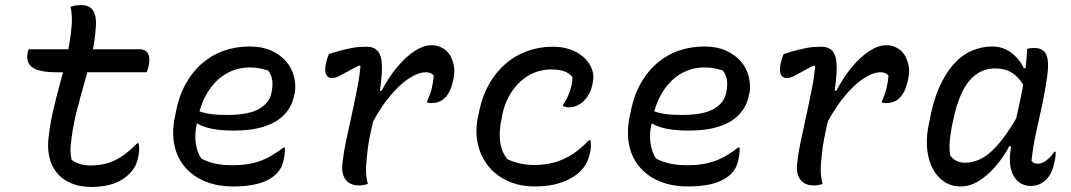

<svg xmlns="http://www.w3.org/2000/svg" viewBox="-20 -727 4240 760"><path d="M94 -532H530Q556 -532 565 -516.5Q574 -501 570 -474Q569 -469 567.5 -463Q566 -457 564.5 -451.5Q563 -446 560 -441H201Q168 -441 144.5 -446Q121 -451 108 -460.5Q95 -470 90.5 -484Q86 -498 89 -516Q90 -519 90.5 -522Q91 -525 92 -527.5Q93 -530 94 -532ZM529 -160Q531 -150 531 -136.5Q531 -123 528 -110Q524 -88 516 -71.5Q508 -55 490 -37Q479 -26 464 -16.5Q449 -7 430.5 -0.5Q412 6 390 9.5Q368 13 342 13Q297 13 263 -1Q229 -15 207.5 -40Q186 -65 177 -99Q168 -133 171 -171Q177 -230 189.5 -285Q202 -340 216.5 -392.5Q231 -445 243.5 -498.5Q256 -552 262 -608Q265 -634 264.5 -656.5Q264 -679 259 -700Q271 -704 281.5 -705.5Q292 -707 303 -707Q321 -707 335 -698.5Q349 -690 355.5 -670Q362 -650 359 -616Q355 -559 342 -505Q329 -451 313.5 -397Q298 -343 284.5 -290.5Q271 -238 264 -186Q259 -154 259 -134Q259 -114 263 -95Q277 -84 296 -78Q315 -72 339 -72Q373 -72 403.5 -80.5Q434 -89 463.5 -109Q493 -129 523 -160Z M968 -543Q1017 -543 1053 -527Q1089 -511 1112 -484.5Q1135 -458 1143.5 -425Q1152 -392 1147 -359L1145 -353Q1137 -308 1108 -276Q1079 -244 1028.5 -227Q978 -210 903 -210Q870 -210 842.5 -213.5Q815 -217 794.5 -223.5Q774 -230 762 -238L733 -234L747 -296Q763 -288 781 -282.5Q799 -277 823 -274.5Q847 -272 879 -272Q965 -272 1006.5 -296.5Q1048 -321 1055 -362Q1061 -393 1057 -413Q1053 -433 1041 -448Q1025 -453 1008 -456.5Q991 -460 969 -460Q919 -460 876.5 -436Q834 -412 803.5 -364Q773 -316 760 -244L758 -232Q750 -194 755 -159.5Q760 -125 777 -99Q805 -85 834 -79Q863 -73 902 -73Q946 -73 980 -81Q1014 -89 1043 -104.5Q1072 -120 1102 -143H1108Q1108 -133 1107.5 -124Q1107 -115 1105 -106Q1101 -81 1093 -65Q1085 -49 1071 -36Q1055 -21 1031.5 -10.5Q1008 0 976.5 5.5Q945 11 903 11Q841 11 793 -8.5Q745 -28 713.5 -64Q682 -100 671 -149.5Q660 -199 671 -259L674 -272Q686 -342 714 -393Q742 -444 781.5 -477.5Q821 -511 868.5 -527Q916 -543 968 -543Z M1282 -513Q1297 -518 1312 -522.5Q1327 -527 1342.5 -530.5Q1358 -534 1372.5 -537Q1387 -540 1402 -541Q1417 -542 1432 -542Q1449 -542 1461 -536Q1473 -530 1480.5 -517.5Q1488 -505 1490.5 -484Q1493 -463 1491 -432.5Q1489 -402 1483 -362Q1476 -327 1468.5 -295.5Q1461 -264 1454 -233.5Q1447 -203 1441 -171.5Q1435 -140 1432 -104Q1428 -69 1429 -45.5Q1430 -22 1436 1Q1428 4 1419 5.5Q1410 7 1400 7Q1377 7 1361 -3.5Q1345 -14 1338 -36Q1331 -58 1337 -92Q1341 -127 1348.5 -162.5Q1356 -198 1364 -234.5Q1372 -271 1380 -308.5Q1388 -346 1395.5 -385Q1403 -424 1407 -464L1402 -468Q1372 -453 1352.5 -442Q1333 -431 1319.5 -424.5Q1306 -418 1294 -418Q1284 -418 1277 -424Q1270 -430 1268 -442.5Q1266 -455 1270 -475Q1272 -484 1274.5 -493Q1277 -502 1282 -513ZM1688 -548Q1708 -548 1722.5 -541.5Q1737 -535 1748 -525Q1760 -513 1766.5 -498.5Q1773 -484 1776 -469.5Q1779 -455 1778.5 -443.5Q1778 -432 1777 -425L1774 -410Q1771 -397 1766 -381.5Q1761 -366 1751.5 -352Q1742 -338 1726.5 -328.5Q1711 -319 1688 -319Q1684 -319 1679.5 -319.5Q1675 -320 1671 -321V-327Q1683 -353 1689 -377.5Q1695 -402 1697 -428Q1691 -435 1683 -438Q1675 -441 1665 -441Q1636 -441 1597 -415.5Q1558 -390 1515.5 -336.5Q1473 -283 1433 -200L1465 -374L1490 -367Q1519 -422 1553 -462.5Q1587 -503 1622 -525.5Q1657 -548 1688 -548Z M2168 -542Q2197 -542 2221 -536Q2245 -530 2263.5 -519.5Q2282 -509 2296 -495Q2316 -475 2324 -450.5Q2332 -426 2327 -406L2325 -393Q2320 -367 2306.5 -346.5Q2293 -326 2273.5 -314Q2254 -302 2231 -302Q2226 -302 2220 -303.5Q2214 -305 2209 -307V-313Q2227 -340 2236 -366.5Q2245 -393 2246 -422Q2233 -438 2213 -445Q2193 -452 2163 -452Q2111 -452 2069.5 -426.5Q2028 -401 2000.5 -356Q1973 -311 1965 -253L1962 -239Q1955 -198 1960.5 -161.5Q1966 -125 1988 -97Q2012 -86 2038 -80Q2064 -74 2095 -74Q2140 -74 2177.5 -85Q2215 -96 2248 -118Q2281 -140 2311 -172H2317Q2319 -163 2319 -152Q2319 -141 2317 -129Q2312 -103 2302.5 -83.5Q2293 -64 2275 -47Q2257 -30 2230.5 -16.5Q2204 -3 2170.5 4Q2137 11 2098 11Q2037 11 1990 -10.5Q1943 -32 1913 -69.5Q1883 -107 1872 -154.5Q1861 -202 1870 -255L1873 -267Q1888 -356 1930.5 -417.5Q1973 -479 2034.5 -510.5Q2096 -542 2168 -542Z M2768 -543Q2817 -543 2853 -527Q2889 -511 2912 -484.5Q2935 -458 2943.5 -425Q2952 -392 2947 -359L2945 -353Q2937 -308 2908 -276Q2879 -244 2828.5 -227Q2778 -210 2703 -210Q2670 -210 2642.5 -213.5Q2615 -217 2594.5 -223.5Q2574 -230 2562 -238L2533 -234L2547 -296Q2563 -288 2581 -282.5Q2599 -277 2623 -274.5Q2647 -272 2679 -272Q2765 -272 2806.5 -296.5Q2848 -321 2855 -362Q2861 -393 2857 -413Q2853 -433 2841 -448Q2825 -453 2808 -456.5Q2791 -460 2769 -460Q2719 -460 2676.5 -436Q2634 -412 2603.5 -364Q2573 -316 2560 -244L2558 -232Q2550 -194 2555 -159.5Q2560 -125 2577 -99Q2605 -85 2634 -79Q2663 -73 2702 -73Q2746 -73 2780 -81Q2814 -89 2843 -104.5Q2872 -120 2902 -143H2908Q2908 -133 2907.5 -124Q2907 -115 2905 -106Q2901 -81 2893 -65Q2885 -49 2871 -36Q2855 -21 2831.5 -10.5Q2808 0 2776.5 5.5Q2745 11 2703 11Q2641 11 2593 -8.5Q2545 -28 2513.5 -64Q2482 -100 2471 -149.5Q2460 -199 2471 -259L2474 -272Q2486 -342 2514 -393Q2542 -444 2581.5 -477.5Q2621 -511 2668.5 -527Q2716 -543 2768 -543Z M3082 -513Q3097 -518 3112 -522.5Q3127 -527 3142.5 -530.5Q3158 -534 3172.5 -537Q3187 -540 3202 -541Q3217 -542 3232 -542Q3249 -542 3261 -536Q3273 -530 3280.5 -517.5Q3288 -505 3290.5 -484Q3293 -463 3291 -432.5Q3289 -402 3283 -362Q3276 -327 3268.5 -295.5Q3261 -264 3254 -233.5Q3247 -203 3241 -171.5Q3235 -140 3232 -104Q3228 -69 3229 -45.5Q3230 -22 3236 1Q3228 4 3219 5.5Q3210 7 3200 7Q3177 7 3161 -3.5Q3145 -14 3138 -36Q3131 -58 3137 -92Q3141 -127 3148.5 -162.5Q3156 -198 3164 -234.5Q3172 -271 3180 -308.5Q3188 -346 3195.5 -385Q3203 -424 3207 -464L3202 -468Q3172 -453 3152.5 -442Q3133 -431 3119.5 -424.5Q3106 -418 3094 -418Q3084 -418 3077 -424Q3070 -430 3068 -442.5Q3066 -455 3070 -475Q3072 -484 3074.5 -493Q3077 -502 3082 -513ZM3488 -548Q3508 -548 3522.5 -541.5Q3537 -535 3548 -525Q3560 -513 3566.5 -498.5Q3573 -484 3576 -469.5Q3579 -455 3578.5 -443.5Q3578 -432 3577 -425L3574 -410Q3571 -397 3566 -381.5Q3561 -366 3551.5 -352Q3542 -338 3526.5 -328.5Q3511 -319 3488 -319Q3484 -319 3479.5 -319.5Q3475 -320 3471 -321V-327Q3483 -353 3489 -377.5Q3495 -402 3497 -428Q3491 -435 3483 -438Q3475 -441 3465 -441Q3436 -441 3397 -415.5Q3358 -390 3315.5 -336.5Q3273 -283 3233 -200L3265 -374L3290 -367Q3319 -422 3353 -462.5Q3387 -503 3422 -525.5Q3457 -548 3488 -548Z M3908 -543Q3938 -543 3962 -531Q3986 -519 4003.5 -500Q4021 -481 4033 -457H4055L4039 -377Q4017 -417 3989.5 -436.5Q3962 -456 3918 -456Q3877 -456 3844 -432.5Q3811 -409 3788 -361.5Q3765 -314 3751 -242L3748 -228Q3742 -196 3739.5 -167.5Q3737 -139 3741 -112Q3751 -98 3765.5 -90.5Q3780 -83 3799 -83Q3837 -83 3872 -103.5Q3907 -124 3944.5 -171.5Q3982 -219 4025 -298L3996 -148H3975Q3951 -103 3919.5 -67Q3888 -31 3853.5 -10Q3819 11 3783 11Q3745 11 3717 -8Q3689 -27 3672 -59.5Q3655 -92 3650.5 -132.5Q3646 -173 3653 -217L3657 -237Q3671 -319 3696 -377Q3721 -435 3754 -472Q3787 -509 3826.5 -526Q3866 -543 3908 -543ZM4046 -533Q4053 -536 4060 -536.5Q4067 -537 4076 -537Q4096 -537 4109.5 -526.5Q4123 -516 4127 -491Q4131 -466 4125 -424Q4117 -366 4105 -310.5Q4093 -255 4081 -201.5Q4069 -148 4063 -90Q4068 -84 4074.5 -81.5Q4081 -79 4089 -79Q4105 -79 4122.5 -92.5Q4140 -106 4153 -126H4159Q4159 -117 4158 -107.5Q4157 -98 4154 -86Q4150 -65 4142 -47Q4134 -29 4123 -18Q4110 -5 4095 2Q4080 9 4059 9Q4032 9 4012 -7Q3992 -23 3983 -53Q3974 -83 3979 -124Q3985 -177 3995.5 -226.5Q4006 -276 4017.5 -327.5Q4029 -379 4037 -437Q4040 -458 4041.5 -475Q4043 -492 4044 -506.5Q4045 -521 4046 -533Z"/></svg>

Font: Rec Mono Duotone
Style: Italic
Weight: 400
Italic angle: -10°
Monospace: yes
Version: Version 1.085; ttfautohint (v1.8.4.7-5d5b)